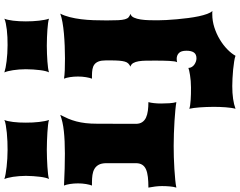

<svg xmlns="http://www.w3.org/2000/svg" viewBox="-131 -692 1090 872"><g transform="rotate(-90 414.0 -256.0)"><path d="M37.1 -578.6Q40 -584 42.7 -594.7Q45.4 -605.5 47.1 -619.6Q48.8 -633.8 50 -650.1Q51.3 -666.5 51.3 -683.6Q51.3 -699.2 50 -714.1Q48.8 -729 46.9 -741.9Q44.9 -754.9 42.2 -765.1Q39.6 -775.4 36.6 -781.2Q45.4 -778.3 59.8 -775.6Q74.2 -772.9 92 -771Q109.9 -769 129.6 -767.8Q149.4 -766.6 168.5 -766.6Q186 -766.6 206.8 -767.3Q227.5 -768.1 246.8 -770Q266.1 -772 281.7 -774.7Q297.4 -777.3 305.2 -781.2Q302.2 -774.9 300 -764.6Q297.9 -754.4 296.1 -741.5Q294.4 -728.5 293.7 -713.6Q293 -698.7 293 -683.6Q293 -668 293.7 -652.8Q294.4 -637.7 296.1 -623.8Q297.9 -609.9 300 -598.1Q302.2 -586.4 305.2 -578.6Q297.4 -581.1 282.5 -582.8Q267.6 -584.5 248.8 -585.7Q230 -586.9 209.5 -587.6Q189 -588.4 169.9 -588.4Q150.9 -588.4 130.9 -587.6Q110.8 -586.9 92.5 -585.7Q74.2 -584.5 59.6 -582.8Q44.9 -581.1 37.1 -578.6ZM-2 0Q2 -12.7 3.4 -30.3Q4.9 -47.9 4.9 -64.9Q4.9 -80.6 2.9 -96.2Q1 -111.8 -2 -127Q25.4 -127 46.1 -129.4Q66.9 -131.8 80.8 -137.9Q94.7 -144 101.8 -155.3Q108.9 -166.5 108.9 -184.1V-319.8Q108.4 -340.8 101.3 -353.3Q94.2 -365.7 82.5 -372.3Q70.8 -378.9 55.4 -381.1Q40 -383.3 22.9 -383.3H7.3Q11.2 -393.1 14.2 -410.4Q17.1 -427.7 17.1 -446.8Q17.1 -465.3 14.4 -482.7Q11.7 -500 7.3 -510.3Q48.8 -508.3 84.7 -507.3Q120.6 -506.3 152.3 -506.3Q211.4 -506.3 254.4 -511Q297.4 -515.6 328.1 -527.3Q318.4 -508.3 311 -491Q303.7 -473.6 298.6 -454.3Q293.5 -435.1 290.8 -412.1Q288.1 -389.2 288.1 -359.4L287.6 -184.1Q287.6 -166.5 295.2 -155.3Q302.7 -144 315.9 -137.9Q329.1 -131.8 347.2 -129.4Q365.2 -127 386.2 -127Q383.3 -116.7 381.6 -101.6Q379.9 -86.4 379.9 -69.3Q379.9 -50.8 381.1 -32Q382.3 -13.2 386.2 0Q373 -2.4 350.1 -4.6Q327.1 -6.8 300 -8.5Q272.9 -10.3 243.4 -11.2Q213.9 -12.2 187.5 -12.2Q164.1 -12.2 136.5 -11.5Q108.9 -10.7 82.3 -9Q55.7 -7.3 33.2 -5.1Q10.7 -2.9 -2 0ZM521.5 -578.6Q524.4 -584 527.1 -594.7Q529.8 -605.5 531.5 -619.6Q533.2 -633.8 534.4 -650.1Q535.6 -666.5 535.6 -683.6Q535.6 -699.2 534.4 -714.1Q533.2 -729 531.2 -741.9Q529.3 -754.9 526.6 -765.1Q523.9 -775.4 521 -781.2Q529.8 -778.3 543 -775.6Q556.2 -772.9 572.5 -771Q588.9 -769 607.4 -767.8Q626 -766.6 645 -766.6Q662.6 -766.6 680.7 -767.3Q698.7 -768.1 714.8 -770Q731 -772 744.1 -774.7Q757.3 -777.3 765.1 -781.2Q762.2 -774.9 760 -764.6Q757.8 -754.4 756.1 -741.5Q754.4 -728.5 753.7 -713.6Q752.9 -698.7 752.9 -683.6Q752.9 -668 753.7 -652.8Q754.4 -637.7 756.1 -623.8Q757.8 -609.9 760 -598.1Q762.2 -586.4 765.1 -578.6Q757.3 -581.1 744.4 -582.8Q731.4 -584.5 715.1 -585.7Q698.7 -586.9 680.2 -587.6Q661.6 -588.4 642.6 -588.4Q623.5 -588.4 605.2 -587.6Q586.9 -586.9 571 -585.7Q555.2 -584.5 542.2 -582.8Q529.3 -581.1 521.5 -578.6ZM452.6 66.4Q467.8 66.4 482.2 65.2Q496.6 64 508.8 62Q521 60.1 529.5 58.1Q538.1 56.2 541.5 54.7Q541.5 63 545.7 69.8Q549.8 76.7 556.2 81.3Q562.5 85.9 570.1 88.6Q577.6 91.3 585 91.3Q603.5 91.3 611.6 79.6Q619.6 67.9 619.6 45.9Q619.6 21.5 609.1 11.5Q598.6 1.5 583 1.5Q579.1 1.5 575.2 2Q571.3 2.4 567.4 3.4Q569.8 0.5 571.3 -9.5Q572.8 -19.5 573.5 -33.4Q574.2 -47.4 574.5 -63.5Q574.7 -79.6 574.7 -94.7Q574.7 -117.2 574.5 -136.7Q574.2 -156.2 571.8 -171.1Q569.3 -186 563.7 -195.8Q558.1 -205.6 547.4 -208.5Q556.2 -212.9 561.8 -218.5Q567.4 -224.1 570.3 -234.4Q573.2 -244.6 574.5 -260.7Q575.7 -276.9 575.7 -302.2V-319.8Q575.7 -340.8 570.8 -353.3Q565.9 -365.7 557.1 -372.3Q548.3 -378.9 535.6 -381.1Q522.9 -383.3 507.8 -383.3H492.7Q496.6 -393.1 499.5 -410.4Q502.4 -427.7 502.4 -446.8Q502.4 -465.3 499.8 -482.7Q497.1 -500 492.7 -510.3Q507.8 -507.8 531.7 -506.8Q555.7 -505.9 584.5 -505.9Q611.8 -505.9 641.4 -507.1Q670.9 -508.3 698.2 -510.7Q725.6 -513.2 749 -517.3Q772.5 -521.5 788.1 -527.3Q778.3 -508.3 772.2 -484.1Q766.1 -460 762.7 -432.6Q759.3 -405.3 758.3 -375.7Q757.3 -346.2 757.3 -316.4Q757.3 -284.2 758.3 -264.4Q759.3 -244.6 762.5 -233.4Q765.6 -222.2 771.5 -217Q777.3 -211.9 787.1 -208.5Q775.9 -205.6 770 -192.6Q764.2 -179.7 761.5 -161.9Q758.8 -144 758.3 -123.5Q757.8 -103 757.8 -85Q757.8 -68.4 759 -45.7Q760.3 -22.9 762.5 2.4Q764.6 27.8 768.1 53.7Q771.5 79.6 776.1 101.6Q780.8 123.5 786.9 140.1Q793 156.7 800.3 163.6Q796.4 163.1 792.7 163.1Q789.1 163.1 785.2 163.1Q754.9 163.1 725.3 172.6Q695.8 182.1 670.7 197.3Q645.5 212.4 626.2 231.2Q606.9 250 596.7 268.6Q587.9 265.1 570.8 262.5Q553.7 259.8 533.9 257.8Q514.2 255.9 493.9 254.9Q473.6 253.9 459 253.9Q395.5 253.9 356 268.6Q358.4 260.3 360.1 248.5Q361.8 236.8 362.8 223.4Q363.8 210 364.3 195.6Q364.7 181.2 364.7 168Q364.7 151.9 364 136Q363.3 120.1 362.3 105.7Q361.3 91.3 359.6 79.3Q357.9 67.4 356 58.6Q361.8 61 372.1 62.5Q382.3 64 395.3 64.9Q408.2 65.9 423.1 66.2Q438 66.4 452.6 66.4Z"/></g></svg>

Font: Arbutus
Style: Regular
Weight: 400
Designer: Karolina Lach
Foundry: Sorkin Type Co.
Version: Version 1.003